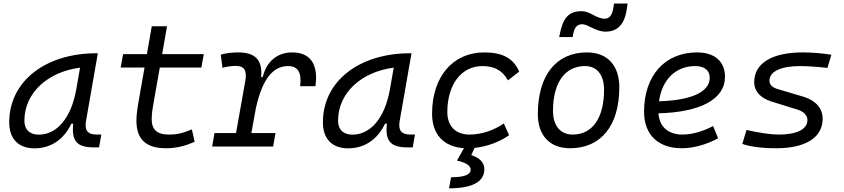

<svg xmlns="http://www.w3.org/2000/svg" viewBox="-20 -821 4728 1076"><path d="M173.3 10.3C265.1 10.3 338.4 -39.6 379.9 -127.9H390.6C379.4 -32.2 410.2 4.9 504.4 4.9H535.2L547.9 -66.9H522.9C469.2 -66.9 452.6 -92.3 462.4 -145L528.3 -522.5H519C240.7 -522.5 31.7 -370.1 31.7 -135.3C31.7 -43 83 10.3 173.3 10.3ZM197.3 -66.4C146.5 -66.4 116.7 -94.7 116.7 -144C116.7 -299.8 246.1 -418 428.7 -441.9L407.2 -319.3C378.4 -157.7 297.9 -66.4 197.3 -66.4Z M910.2 9.8C976.1 9.8 1025.4 -6.3 1070.8 -26.4L1055.2 -96.2C1003.9 -74.2 973.1 -66.9 924.3 -66.9C860.4 -66.9 830.1 -95.2 830.1 -152.8C830.1 -191.4 836.4 -219.7 848.1 -287.1L875.5 -442.4H1108.4L1122.1 -517.6H888.7L916 -673.8H830.6L803.2 -517.6H669.9L656.2 -442.4H790L762.7 -287.1C750.5 -217.3 744.6 -186 744.6 -144.5C744.6 -40.5 797.9 9.8 910.2 9.8Z M1168.9 0H1510.7L1523.9 -75.2H1388.7L1413.1 -210C1451.2 -388.7 1515.6 -450.7 1594.7 -450.7C1650.4 -450.7 1671.4 -413.6 1662.1 -337.9H1747.6C1765.6 -459.5 1719.7 -527.3 1617.7 -527.3C1534.2 -527.3 1473.6 -477.1 1452.1 -388.7H1443.4C1452.1 -484.4 1411.1 -527.3 1314.9 -527.3C1278.8 -527.3 1246.1 -523.4 1217.3 -514.6L1226.6 -440.9C1251 -447.8 1276.4 -451.7 1302.7 -451.7C1348.1 -451.7 1365.2 -425.8 1355 -369.1L1302.7 -75.2H1182.1Z M1931.2 10.3C2022.9 10.3 2096.2 -39.6 2137.7 -127.9H2148.4C2137.2 -32.2 2168 4.9 2262.2 4.9H2293L2305.7 -66.9H2280.8C2227.1 -66.9 2210.4 -92.3 2220.2 -145L2286.1 -522.5H2276.9C1998.5 -522.5 1789.6 -370.1 1789.6 -135.3C1789.6 -43 1840.8 10.3 1931.2 10.3ZM1955.1 -66.4C1904.3 -66.4 1874.5 -94.7 1874.5 -144C1874.5 -299.8 2003.9 -418 2186.5 -441.9L2165 -319.3C2136.2 -157.7 2055.7 -66.4 1955.1 -66.4Z M2612.3 -66.9C2533.7 -66.9 2487.3 -113.3 2486.8 -192.4C2487.3 -348.1 2565.4 -450.7 2684.1 -450.7C2750 -450.7 2795.4 -426.8 2826.7 -370.6L2889.6 -419.9C2857.9 -493.7 2796.9 -527.3 2694.3 -527.3C2517.6 -527.3 2401.4 -391.1 2401.4 -183.6C2401.4 -67.9 2466.3 2 2580.1 9.3L2541 79.1C2591.8 89.8 2617.7 107.4 2617.7 130.4C2617.7 158.2 2580.1 172.4 2507.8 172.4L2496.6 234.4C2626.5 234.4 2694.3 197.8 2694.3 127.9C2694.3 90.8 2669.4 63.5 2621.1 48.3L2639.6 7.8C2710.9 0.5 2779.3 -25.9 2833 -63L2803.7 -129.4C2750 -91.8 2680.2 -66.9 2612.3 -66.9Z M3174.8 9.8C3348.1 9.8 3450.7 -117.2 3450.7 -331.5C3450.7 -455.1 3383.3 -527.3 3269.5 -527.3C3096.7 -527.3 2994.1 -398.4 2994.1 -181.2C2994.1 -61 3061.5 9.8 3174.8 9.8ZM3189.9 -66.9C3120.6 -66.9 3079.1 -116.2 3079.1 -200.2C3079.1 -357.4 3146 -450.7 3258.3 -450.7C3326.2 -450.7 3365.2 -400.9 3365.2 -317.4C3365.2 -159.7 3299.8 -66.9 3189.9 -66.9ZM3113.8 -613.3H3189L3192.9 -632.8C3199.7 -667 3213.9 -685.1 3242.7 -685.1C3275.4 -685.1 3319.3 -643.6 3373.5 -643.6C3445.3 -643.6 3483.4 -689.9 3494.6 -782.2L3497.1 -801.3H3421.4L3417.5 -777.3C3411.1 -737.3 3396 -716.3 3369.6 -716.3C3320.8 -716.3 3288.1 -758.3 3239.3 -758.3C3161.6 -758.3 3133.8 -713.4 3116.7 -627.9Z M3805.2 -66.9C3724.6 -66.9 3675.3 -110.8 3669.9 -186C3904.8 -191.9 4043 -264.6 4043 -390.6C4043 -476.6 3984.9 -527.3 3886.7 -527.3C3706.1 -527.3 3589.4 -397.5 3589.4 -194.8C3589.4 -66.4 3668 9.8 3800.8 9.8C3866.2 9.8 3941.4 -11.2 4004.4 -46.4L3976.1 -114.7C3920.4 -84.5 3857.4 -66.9 3805.2 -66.9ZM3673.3 -253.4C3690.4 -375.5 3766.6 -450.7 3876.5 -450.7C3928.2 -450.7 3957.5 -426.3 3957.5 -385.7C3957.5 -305.2 3854.5 -258.8 3673.3 -253.4Z M4330.1 9.8C4495.6 9.8 4590.3 -50.8 4590.3 -155.8C4590.3 -212.9 4552.2 -257.8 4484.9 -278.3L4338.4 -321.8C4308.6 -330.1 4292 -346.7 4292 -367.7C4292 -420.4 4355 -450.7 4465.8 -450.7C4504.4 -450.7 4559.6 -446.8 4617.2 -440.4L4639.2 -514.2C4588.9 -522.5 4530.3 -527.3 4479 -527.3C4305.7 -527.3 4206.5 -466.3 4206.5 -359.9C4206.5 -311 4240.7 -272 4302.2 -252.4L4448.2 -207C4484.4 -196.3 4504.9 -174.3 4504.9 -147.9C4504.9 -96.7 4446.3 -66.9 4343.8 -66.9C4298.8 -66.9 4233.4 -76.7 4163.6 -92.8L4140.1 -14.6C4182.1 1 4251 9.8 4330.1 9.8Z"/></svg>

Font: Cascadia Mono NF SemiLight
Style: Italic
Weight: 350
Italic angle: -10°
Monospace: yes
Designer: Aaron Bell
Foundry: Saja Typeworks
Version: Version 2404.023